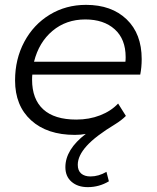

<svg xmlns="http://www.w3.org/2000/svg" viewBox="-20 -550 644 790"><path d="M113 -243Q112 -236 112 -222Q112 -142 158 -100Q204 -58 294 -58Q347 -58 392 -75.5Q437 -93 466 -124L498 -73Q480 -55 454 -39Q373 10 336.5 50.5Q300 91 300 128Q300 152 314 164Q328 176 352 176Q386 176 418 157L428 196Q388 220 341 220Q300 220 274.5 198Q249 176 249 138Q249 65 333 1Q312 5 288 5Q174 5 108 -55Q42 -115 42 -219Q42 -307 80 -378Q118 -449 184.5 -489.5Q251 -530 334 -530Q439 -530 501 -470.5Q563 -411 563 -307Q563 -273 557 -243ZM120 -296H496Q497 -303 497 -315Q497 -389 452 -429.5Q407 -470 331 -470Q252 -470 196 -423Q140 -376 120 -296Z"/></svg>

Font: Idrija
Style: Italic
Weight: 400
Italic angle: -11.3°
Designer: Julieta Ulanovsky
Foundry: Julieta Ulanovsky
Version: Version 7.200